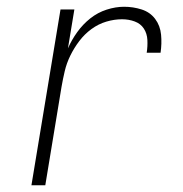

<svg xmlns="http://www.w3.org/2000/svg" viewBox="-20 -548 540 568"><path d="M73 0 159 -520H200L181 -405Q192 -430 208.5 -453Q225 -476 247 -493.5Q269 -511 295.5 -519.5Q322 -528 347 -528Q374 -528 399 -520Q424 -512 439 -492Q454 -472 456.5 -445.5Q459 -419 455 -392H414Q417 -411 416 -430Q415 -449 405.5 -463.5Q396 -478 378.5 -484.5Q361 -491 341 -491Q318 -491 294.5 -484Q271 -477 250.5 -462Q230 -447 214.5 -426.5Q199 -406 188 -383.5Q177 -361 171.5 -337.5Q166 -314 162 -291L114 0Z"/></svg>

Font: Iosevka Curly Extralight
Style: Italic
Weight: 200
Italic angle: -9°
Monospace: yes
Designer: Belleve Invis
Foundry: Belleve Invis
Version: Version 22.1.2; ttfautohint (v1.8.4)